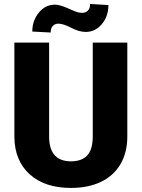

<svg xmlns="http://www.w3.org/2000/svg" viewBox="-20 -922 705 952"><path d="M611.3 -710.9V-245.6Q611.3 -166.5 577.6 -108.6Q543.9 -50.8 481 -20.5Q418 9.8 332 9.8Q202.1 9.8 127.4 -57.6Q52.7 -125 51.3 -242.2V-710.9H223.6V-238.8Q226.6 -122.1 332 -122.1Q385.3 -122.1 412.6 -151.4Q439.9 -180.7 439.9 -246.6V-710.9ZM517.6 -897Q517.6 -841.3 485.1 -802.5Q452.6 -763.7 404.8 -763.7Q372.6 -763.7 333 -784.2Q293.5 -804.7 269 -804.7Q253.4 -804.7 242.4 -793.9Q231.4 -783.2 231.4 -760.7L140.1 -765.6Q140.1 -819.8 172.6 -859.4Q205.1 -898.9 252.4 -898.9Q276.9 -898.9 316.4 -881.1Q356 -863.3 366.5 -860.8Q377 -858.4 388.7 -858.4Q404.3 -858.4 415.5 -869.1Q426.8 -879.9 426.8 -902.3Z"/></svg>

Font: Roboto Black
Style: Regular
Weight: 900
Designer: Google
Version: Version 2.134; 2016